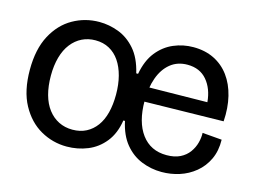

<svg xmlns="http://www.w3.org/2000/svg" viewBox="-79 -663 1069 809"><g transform="rotate(15 455.5 -258.5)"><path d="M265 13Q204 13 151 -17Q98 -47 65 -107.5Q32 -168 32 -260Q32 -350 64 -410Q96 -470 149 -500Q202 -530 264 -530Q306 -530 347.5 -514.5Q389 -499 421.5 -462Q454 -425 469 -361H477Q488 -421 517.5 -458Q547 -495 588 -512.5Q629 -530 674 -530Q725 -530 764.5 -510.5Q804 -491 830.5 -455Q857 -419 869 -369.5Q881 -320 877 -261L496 -254V-317L790 -321Q785 -379 754 -415.5Q723 -452 669 -452Q625 -452 594.5 -427Q564 -402 548.5 -358.5Q533 -315 533 -258Q533 -166 572 -113.5Q611 -61 681 -61Q716 -61 740 -73Q764 -85 778.5 -105Q793 -125 799 -148Q805 -171 804 -191L889 -184Q890 -135 872.5 -98Q855 -61 824.5 -36Q794 -11 756.5 1Q719 13 679 13Q633 13 591 -4Q549 -21 518.5 -58Q488 -95 475 -155H468Q459 -97 429 -59.5Q399 -22 356 -4.5Q313 13 265 13ZM270 -62Q304 -62 330 -75.5Q356 -89 374 -113.5Q392 -138 401 -173Q410 -208 410 -252Q410 -296 400.5 -332.5Q391 -369 373 -395.5Q355 -422 328.5 -436.5Q302 -451 268 -451Q236 -451 209.5 -438Q183 -425 163.5 -400Q144 -375 134 -339Q124 -303 124 -259Q124 -213 134 -176.5Q144 -140 163.5 -114.5Q183 -89 210 -75.5Q237 -62 270 -62Z"/></g></svg>

Font: Bricolage Grotesque 96pt ExtraBold 96pt
Style: Regular
Weight: 400
Version: Version 1.001;gftools[0.9.33.dev8+g029e19f]